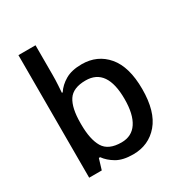

<svg xmlns="http://www.w3.org/2000/svg" viewBox="-178 -891 977 1031"><g transform="rotate(-30 310.0 -375.0)"><path d="M189 -577Q189 -544 187 -514Q185 -484 184 -468H189Q211 -502 250.5 -525Q290 -548 352 -548Q449 -548 508.5 -478Q568 -408 568 -270Q568 -131 508 -60.5Q448 10 351 10Q288 10 249.5 -12.5Q211 -35 189 -66H181L161 0H83V-760H189ZM327 -462Q249 -462 219 -416.5Q189 -371 189 -277V-269Q189 -176 218.5 -126.5Q248 -77 329 -77Q393 -77 426 -127Q459 -177 459 -271Q459 -462 327 -462Z"/></g></svg>

Font: Noto Sans Medium
Style: Regular
Weight: 500
Designer: Monotype Design Team
Foundry: Monotype Imaging Inc.
Version: Version 2.007